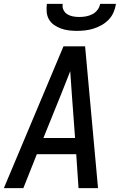

<svg xmlns="http://www.w3.org/2000/svg" viewBox="-20 -975 640 995"><path d="M0 0 309 -735H421L488 0H387L375 -176H171L101 0ZM369 -260 352 -490Q350 -519 348 -548Q346 -577 344 -606Q332 -577 321 -548Q310 -519 298 -490L205 -260ZM379 -815Q358 -815 337 -817.5Q316 -820 296.5 -827Q277 -834 260.5 -845.5Q244 -857 234 -874Q224 -891 222 -912.5Q220 -934 223 -955H305Q302 -938 309 -923.5Q316 -909 329 -901Q342 -893 358 -890Q374 -887 391 -887Q408 -887 425 -890Q442 -893 458 -901Q474 -909 485 -923.5Q496 -938 499 -955H581Q578 -934 569 -912.5Q560 -891 544 -874Q528 -857 507.5 -845.5Q487 -834 465.5 -827Q444 -820 422 -817.5Q400 -815 379 -815Z"/></svg>

Font: Iosevka Custom Medium
Style: Italic
Weight: 500
Italic angle: -9°
Designer: Belleve Invis
Foundry: Belleve Invis
Version: Version 27.0.1